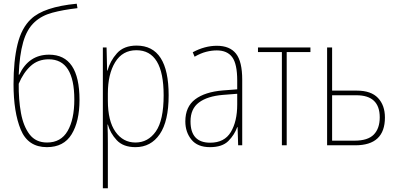

<svg xmlns="http://www.w3.org/2000/svg" viewBox="-20 -784 2145 1036"><path d="M233 10Q324 10 366.5 -59.5Q409 -129 409 -245Q409 -489 245 -489Q135 -489 84 -381H81Q85 -486 105 -556.5Q125 -627 167 -665Q205 -700 262.5 -715.5Q320 -731 398 -740L394 -764Q216 -747 147 -681Q96 -633 74.5 -544.5Q53 -456 53 -330Q53 -179 92 -84.5Q131 10 233 10ZM81 -332Q106 -392 145.5 -428Q185 -464 243 -464Q381 -464 381 -247Q381 -140 345 -77.5Q309 -15 234 -15Q173 -15 139.5 -59Q106 -103 93 -175Q80 -247 81 -332Z M863 -270Q863 -135 821 -75Q779 -15 711 -15Q644 -15 603 -73Q562 -131 562 -241V-279Q562 -384 601.5 -448.5Q641 -513 716 -513Q863 -513 863 -270ZM560 -403H558L555 -528H535V232H562V-11Q562 -39 561.5 -64.5Q561 -90 560 -112H562Q575 -65 610 -27.5Q645 10 711 10Q794 10 842 -60Q890 -130 890 -270Q890 -538 717 -538Q648 -538 611 -496.5Q574 -455 560 -403Z M1260 -220Q1260 -129 1225.5 -71.5Q1191 -14 1114 -14Q1008 -14 1008 -129Q1008 -197 1053.5 -231Q1099 -265 1183 -272L1260 -278ZM1020 -502 1030 -478Q1063 -497 1092.5 -504.5Q1122 -512 1150 -512Q1206 -512 1233 -475.5Q1260 -439 1260 -349V-302L1182 -296Q1086 -288 1033 -248Q980 -208 980 -129Q980 -71 1013 -30.5Q1046 10 1113 10Q1179 10 1212 -23Q1245 -56 1260 -98H1262L1265 0H1287V-354Q1287 -452 1253.5 -494.5Q1220 -537 1150 -537Q1085 -537 1020 -502Z M1655 -528H1372V-503H1501V0H1527V-503H1655Z M1772 -528H1745V0H1897Q2057 0 2057 -150Q2057 -216 2019.5 -255.5Q1982 -295 1906 -295H1772ZM1893 -25H1772V-270H1903Q2029 -270 2029 -151Q2029 -91 1997 -58Q1965 -25 1893 -25Z"/></svg>

Font: Noto Sans Display SemiCondensed Thin
Style: Regular
Weight: 250
Width: 4
Designer: Monotype Design team
Foundry: Monotype Imaging Inc.
Version: 1.000